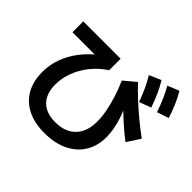

<svg xmlns="http://www.w3.org/2000/svg" viewBox="-209 -1101 1418 1418"><g transform="rotate(45 500.0 -392.0)"><path d="M423.3 71.3Q319.7 71.3 246 34.3Q172.4 -2.7 133 -71.8Q93.7 -141 93.7 -238.7Q93.7 -310.7 118.2 -379.5Q142.7 -448.4 190 -510.7Q237.4 -573 304.7 -625L327.1 -602H44V-715.3H434V-595.4Q371 -554.7 324.5 -497.4Q278 -440 252.5 -373.9Q227 -307.7 227 -240Q227 -145 277.8 -93.5Q328.6 -42 423.3 -42Q526.7 -42 583.5 -100.5Q640.4 -159 640.4 -265.3Q640.4 -312.3 630.2 -367.5Q620.1 -422.7 600.9 -483.4Q581.7 -544 554 -607.4L646 -684.7Q689.7 -638.3 742.5 -589.1Q795.3 -540 851.8 -493.5Q908.3 -447 962 -408L895 -305Q866.7 -326 835.3 -352.2Q804 -378.4 766.7 -412.7Q729.3 -447.1 682 -493.1L693 -515.4Q719 -462.7 736 -413.6Q753 -364.4 761.5 -319.2Q770 -274 770 -231.4Q770 -139 727.7 -71Q685.3 -3 607.7 34.2Q530 71.3 423.3 71.3ZM756.4 -585.6Q735.7 -642 714.9 -687.1Q694 -732.3 667 -777.3L759.3 -817.3Q787 -771.6 808.2 -723.8Q829.3 -676 849.3 -620ZM902.7 -625.7Q884 -682.7 863.8 -728.2Q843.7 -773.7 818.3 -818.3L908.3 -855Q936.3 -808.3 956.6 -760.5Q977 -712.7 995 -656.7Z"/></g></svg>

Font: M PLUS 1 Thin
Style: Regular
Weight: 100
Designer: Coji Morishita
Foundry: UNDERFOREST DESIGN
Version: Version 1.001